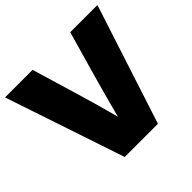

<svg xmlns="http://www.w3.org/2000/svg" viewBox="-176 -915 1102 1102"><g transform="rotate(-45 375.0 -364.0)"><path d="M244.1 0 0 -727.5H223.6L308.1 -445.3Q327.1 -381.8 345 -318.4Q362.8 -254.9 379.9 -190.9Q396.5 -254.9 413.6 -318.4Q430.7 -381.8 448.7 -445.3L529.3 -727.5H750L513.7 0Z"/></g></svg>

Font: Inter Display Black
Style: Regular
Weight: 900
Designer: Rasmus Andersson
Foundry: rsms
Version: Version 4.000;git-a52131595